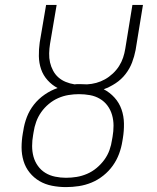

<svg xmlns="http://www.w3.org/2000/svg" viewBox="-20 -755 640 783"><path d="M249 8Q220 8 192 2.5Q164 -3 141 -16.5Q118 -30 101 -51Q84 -72 76 -98.5Q68 -125 68 -153.5Q68 -182 73 -211L75 -222Q79 -250 89.5 -277.5Q100 -305 118.5 -328.5Q137 -352 162.5 -369.5Q188 -387 215 -396Q192 -408 174 -428Q156 -448 147.5 -473Q139 -498 138.5 -526Q138 -554 142 -582L168 -735H211L184 -576Q181 -557 180.5 -537.5Q180 -518 184 -500.5Q188 -483 196.5 -467Q205 -451 218 -439.5Q231 -428 248 -421Q265 -414 284 -411Q289 -412 294.5 -412Q300 -412 305 -412Q313 -412 320.5 -411.5Q328 -411 335 -411Q354 -412 372.5 -417Q391 -422 408 -431.5Q425 -441 440 -455Q455 -469 465.5 -485.5Q476 -502 482 -520Q488 -538 491 -557L520 -735H563L533 -551Q528 -525 518.5 -500Q509 -475 492 -453Q475 -431 451.5 -415.5Q428 -400 403 -391Q428 -378 447 -357Q466 -336 475.5 -309Q485 -282 485.5 -251.5Q486 -221 481 -191L479 -179Q475 -153 465.5 -127.5Q456 -102 440 -79.5Q424 -57 401.5 -39Q379 -21 353.5 -10.5Q328 0 301.5 4Q275 8 249 8ZM249 -30Q271 -30 292.5 -33.5Q314 -37 335 -46Q356 -55 374 -70Q392 -85 405.5 -103.5Q419 -122 426.5 -143Q434 -164 437 -186L439 -197Q443 -220 443 -242.5Q443 -265 437 -286Q431 -307 418.5 -324Q406 -341 387.5 -352Q369 -363 347 -367Q325 -371 302 -371Q281 -371 259.5 -367.5Q238 -364 217.5 -355Q197 -346 179 -331Q161 -316 148 -297.5Q135 -279 127.5 -258Q120 -237 117 -216L115 -204Q111 -182 111 -159.5Q111 -137 116.5 -116.5Q122 -96 134.5 -78.5Q147 -61 165 -50Q183 -39 205 -34.5Q227 -30 249 -30Z"/></svg>

Font: Iosevka Curly Slab XLtExObl
Style: Regular
Weight: 200
Width: 7
Italic angle: -9°
Monospace: yes
Designer: Belleve Invis
Foundry: Belleve Invis
Version: Version 11.0.0; ttfautohint (v1.8.3)